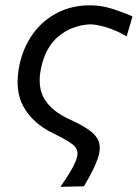

<svg xmlns="http://www.w3.org/2000/svg" viewBox="-20 -528 534 742"><path d="M213.5 194Q233.5 166 253.2 133Q273 100 278.5 75Q284 48.5 261.2 30.5Q238.5 12.5 185 -13Q108.5 -50 71.8 -114Q35 -178 55 -276Q69.5 -344.5 107 -396.8Q144.5 -449 201 -478.2Q257.5 -507.5 328 -507.5Q372.5 -507.5 417 -493Q461.5 -478.5 492 -464.5L469.5 -387.5Q428 -411.5 390 -422.8Q352 -434 327.5 -434Q258 -430 207.2 -388.5Q156.5 -347 139 -266.5Q123 -192 152 -144.8Q181 -97.5 249.5 -66.5Q300 -43.5 326.5 -23.8Q353 -4 361 17.2Q369 38.5 363 66Q358.5 86.5 347.8 110.2Q337 134 325 155.8Q313 177.5 304.5 192Z"/></svg>

Font: Commissioner Flair
Style: Italic
Weight: 400
Italic angle: -12°
Designer: Kostas Bartsokas
Foundry: Kostas Bartsokas
Version: Version 1.000; ttfautohint (v1.8.3)